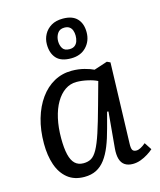

<svg xmlns="http://www.w3.org/2000/svg" viewBox="-118 -872 808 970"><g transform="rotate(-15 285.5 -386.5)"><path d="M466 -90Q465 -65 470.5 -56Q476 -47 491 -47Q501 -47 513.5 -53.5Q526 -60 540 -72L565 -34Q554 -24 536 -12.5Q518 -1 497.5 6.5Q477 14 456 14Q431 14 414.5 3Q398 -8 391.5 -30.5Q385 -53 388 -86L405 -274L398 -275L376 -193Q363 -143 347.5 -104.5Q332 -66 312 -39.5Q292 -13 265.5 0.5Q239 14 203 14Q150 14 115.5 -14Q81 -42 64.5 -90.5Q48 -139 48 -201Q48 -272 65 -330.5Q82 -389 113 -432Q144 -475 186 -498Q228 -521 278 -521Q313 -521 343.5 -513Q374 -505 392 -496L462 -519L479 -511ZM216 -54Q240 -54 257 -64Q274 -74 289.5 -102Q305 -130 322 -181.5Q339 -233 362 -317L395 -436Q376 -446 345 -453Q314 -460 287 -460Q254 -460 227 -441.5Q200 -423 180 -389Q160 -355 149.5 -308Q139 -261 139 -205Q139 -153 147 -119.5Q155 -86 172 -70Q189 -54 216 -54ZM293 -582Q240 -582 216 -609Q192 -636 192 -682Q192 -710 205 -734Q218 -758 242.5 -772.5Q267 -787 303 -787Q353 -787 377.5 -761Q402 -735 402 -690Q402 -644 372.5 -613Q343 -582 293 -582ZM297 -629Q314 -629 324.5 -637Q335 -645 339.5 -658.5Q344 -672 344 -687Q344 -702 339.5 -714.5Q335 -727 325 -734Q315 -741 299 -741Q274 -741 262.5 -723Q251 -705 251 -683Q251 -661 261 -645Q271 -629 297 -629Z"/></g></svg>

Font: Literata
Style: Italic
Weight: 400
Italic angle: -2°
Designer: Latin by Veronika Burian and Jose Scaglione. Greek by Irene Vlachou. Cyrillic by Vera Evstafieva
Foundry: TypeTogether
Version: Version 3.103;gftools[0.9.29]